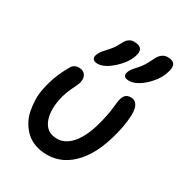

<svg xmlns="http://www.w3.org/2000/svg" viewBox="-187 -927 1002 1067"><g transform="rotate(30 314.5 -393.0)"><path d="M457 -574.2Q437.5 -574.2 429.4 -582Q421.4 -589.8 423.8 -604Q428.7 -627.9 460.9 -660.2Q479.5 -680.2 491.2 -699.2Q502.9 -718.3 518.1 -750Q540.5 -795.9 579.1 -795.9Q608.9 -795.9 620.8 -783.4Q632.8 -771 627.9 -744.1Q615.2 -680.7 560.3 -627.4Q505.4 -574.2 457 -574.2ZM258.8 -568.8Q240.2 -568.8 231.4 -577.4Q222.7 -585.9 226.1 -601.1Q231.4 -625.5 264.2 -659.2Q284.7 -681.6 295.2 -696Q305.7 -710.4 316.9 -732.9Q337.4 -776.9 375 -776.9Q404.3 -776.9 418 -764.4Q431.6 -752 425.8 -727.1Q414.6 -672.9 359.1 -620.8Q303.7 -568.8 258.8 -568.8ZM269 9.8Q227.5 9.8 192.9 -2.4Q158.2 -14.6 134.5 -36.4Q110.8 -58.1 93.5 -87.6Q76.2 -117.2 69.1 -151.9Q62 -186.5 61 -224.4Q60.1 -262.2 68.8 -300.8Q86.4 -387.7 134.8 -471.2Q148.9 -499 182.1 -499Q209.5 -499 222.4 -481.2Q235.4 -463.4 230 -435.1Q227.5 -420.9 206.5 -378.7Q185.5 -336.4 175.8 -291Q158.7 -204.6 183.6 -149.9Q208.5 -95.2 272 -95.2Q332.5 -95.2 378.2 -158.4Q423.8 -221.7 448.2 -345.2Q454.6 -375 457.8 -406.5Q460.9 -438 463.9 -452.1Q468.8 -476.1 480.5 -488Q492.2 -500 515.1 -500Q549.8 -500 561.3 -461.9Q572.8 -423.8 557.1 -335Q522.9 -163.6 447 -76.9Q371.1 9.8 269 9.8Z"/></g></svg>

Font: Shantell Sans Normal
Style: Italic
Weight: 500
Italic angle: -11.31°
Designer: Stephen Nixon, Anya Danilova, Shantell Martin
Foundry: Arrow Type
Version: Version 1.006;[559af2be0]